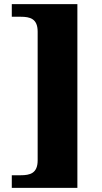

<svg xmlns="http://www.w3.org/2000/svg" viewBox="-20 -780 494 928"><path d="M37 128H354V-760H37V-699H80C125 -699 162 -690 162 -627V-5C162 58 125 67 80 67H37Z"/></svg>

Font: Noto Serif Thai Black
Style: Regular
Weight: 900
Designer: Monotype Design Team
Foundry: Monotype Imaging Inc.
Version: Version 2.002